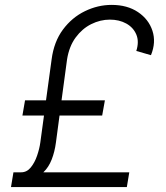

<svg xmlns="http://www.w3.org/2000/svg" viewBox="-20 -757 671 777"><path d="M493.3 0H24.5L34.4 -59.7H65.7Q88.4 -59.7 104.4 -79.2Q120.4 -98.7 130 -126.8Q139.6 -154.8 143.1 -180L158 -289.4H70.7L81.3 -350.9H166.2L188.9 -516.7Q198.2 -588.1 234.7 -637.3Q271.3 -686.4 323.7 -711.8Q376.1 -737.2 431.8 -737.2Q495 -737.2 538.4 -708.1Q581.7 -679 596.9 -632.5Q612.2 -585.9 590.9 -533.7L531.6 -550.8Q543.7 -588.8 531.6 -617.4Q519.5 -646 490.9 -661.8Q462.4 -677.6 424.7 -677.6Q385.7 -677.6 349.1 -659.3Q312.5 -641 286.2 -605.3Q259.9 -569.6 251.4 -516.7L229 -350.9H404.5L393.5 -289.4H220.9L206.3 -180Q201.3 -142.4 189.1 -111.2Q176.8 -79.9 155.5 -59.7H503.2Z"/></svg>

Font: Inter UI Light
Style: Italic
Weight: 300
Italic angle: 9.39999°
Designer: Rasmus Andersson
Foundry: rsms
Version: 3.2;8d6f07862